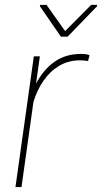

<svg xmlns="http://www.w3.org/2000/svg" viewBox="-20 -756 413 776"><path d="M348.6 -736.3H372.6L371.6 -730L253.4 -607.9H226.1L141.1 -731L142.1 -736.3H168L243.2 -630.4ZM125.5 -417.5Q154.3 -473.6 199.7 -505.9Q245.1 -538.1 307.1 -538.1Q330.6 -538.1 341.8 -532.7L335.9 -509.3Q320.8 -512.2 303.7 -512.2Q256.8 -512.2 219.7 -490.2Q182.6 -468.3 156.2 -430.4Q129.9 -392.6 115.2 -344.2L66.9 0H42.5L116.7 -528.3H141.1Z"/></svg>

Font: Robert Sans Thin
Style: Italic
Weight: 100
Italic angle: -8°
Designer: Christian Robertson (extended by Adam Twardoch)
Foundry: Google
Version: Version 12.135;April 2, 2019;FontCreator 11.5.0.2425 64-bit;